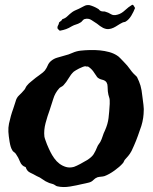

<svg xmlns="http://www.w3.org/2000/svg" viewBox="-20 -743 633 792"><path d="M544.9 -425.8Q554.7 -406.2 559.6 -389.6Q564.5 -373 567.4 -344.7Q569.3 -325.2 571.8 -310.1Q574.2 -294.9 572.3 -272.5Q571.3 -256.8 567.4 -239.7Q563.5 -222.7 557.6 -208Q548.8 -181.6 541 -162.1Q533.2 -142.6 522.5 -120.1Q515.6 -107.4 508.8 -99.6Q502 -91.8 494.1 -83Q492.2 -80.1 490.7 -76.2Q489.3 -72.3 486.3 -69.3Q473.6 -54.7 451.7 -39.1Q429.7 -23.4 411.1 -16.6Q404.3 -14.6 397 -14.2Q389.6 -13.7 381.8 -11.7Q372.1 -7.8 365.2 -0.5Q358.4 6.8 347.7 9.8Q341.8 11.7 333.5 13.2Q325.2 14.6 317.4 16.6Q297.9 21.5 269 26.4Q240.2 31.2 215.8 25.4Q211.9 24.4 208 21.5Q204.1 18.6 199.2 16.6Q194.3 14.6 189.5 13.7Q184.6 12.7 180.7 10.7Q168 5.9 156.2 -2.9Q144.5 -11.7 131.8 -16.6Q118.2 -24.4 104.5 -30.8Q90.8 -37.1 85.9 -53.7Q69.3 -58.6 62.5 -76.2Q55.7 -93.8 45.9 -107.4Q43 -112.3 37.6 -115.7Q32.2 -119.1 30.3 -124Q23.4 -134.8 19.5 -158.7Q15.6 -182.6 14.6 -199.2Q13.7 -216.8 17.1 -232.9Q20.5 -249 24.9 -264.6Q29.3 -280.3 34.7 -294.9Q40 -309.6 43.9 -323.2Q47.9 -339.8 58.6 -349.6Q69.3 -359.4 79.1 -371.1Q83 -375 85 -379.9Q86.9 -384.8 90.8 -389.6Q98.6 -399.4 108.4 -406.7Q118.2 -414.1 127 -421.9Q136.7 -429.7 147.5 -437Q158.2 -444.3 165 -452.1Q172.9 -462.9 177.2 -473.6Q181.6 -484.4 191.4 -492.2Q202.1 -501 215.3 -504.9Q228.5 -508.8 246.1 -513.7Q262.7 -517.6 278.8 -524.9Q294.9 -532.2 313.5 -534.2Q331.1 -536.1 351.6 -536.6Q372.1 -537.1 392.1 -535.2Q412.1 -533.2 430.2 -528.3Q448.2 -523.4 461.9 -514.6Q468.8 -510.7 476.1 -502.9Q483.4 -495.1 490.2 -488.3Q505.9 -472.7 517.1 -456.5Q528.3 -440.4 544.9 -425.8ZM332 -469.7Q328.1 -469.7 320.8 -466.8Q313.5 -463.9 306.2 -460.4Q298.8 -457 293 -453.1Q287.1 -449.2 284.2 -447.3Q272.5 -436.5 263.2 -420.4Q253.9 -404.3 242.2 -391.6Q237.3 -386.7 231.9 -384.3Q226.6 -381.8 223.6 -377.9Q207 -359.4 199.7 -335Q192.4 -310.5 184.6 -288.1Q175.8 -264.6 168 -235.4Q160.2 -206.1 163.1 -179.7Q164.1 -173.8 167.5 -164.6Q170.9 -155.3 173.8 -147.5Q177.7 -138.7 181.2 -130.4Q184.6 -122.1 188.5 -115.2Q194.3 -103.5 203.6 -90.3Q212.9 -77.1 225.1 -67.9Q237.3 -58.6 252.4 -54.2Q267.6 -49.8 285.2 -54.7Q295.9 -58.6 311.5 -66.9Q327.1 -75.2 339.8 -83Q358.4 -94.7 366.2 -106.9Q374 -119.1 381.8 -138.7Q383.8 -143.6 387.2 -147.9Q390.6 -152.3 393.6 -157.2Q399.4 -168 403.3 -180.7Q407.2 -193.4 413.1 -205.1Q424.8 -231.4 427.7 -255.9Q430.7 -280.3 432.6 -314.5Q433.6 -333 430.2 -341.8Q426.8 -350.6 424.8 -366.2Q423.8 -377 423.8 -386.2Q423.8 -395.5 419.9 -402.3Q415 -411.1 401.9 -414.1Q388.7 -417 380.9 -424.8Q373 -437.5 364.3 -449.2Q355.5 -460.9 342.8 -468.8Q337.9 -467.8 335.9 -468.8Q334 -469.7 332 -469.7ZM537.1 -710Q531.2 -694.3 521.5 -678.2Q511.7 -662.1 499 -654.3Q496.1 -652.3 492.2 -651.9Q488.3 -651.4 484.4 -649.4Q474.6 -644.5 465.8 -638.7Q457 -632.8 447.8 -628.4Q438.5 -624 428.2 -623Q418 -622.1 405.3 -627.9Q399.4 -630.9 392.6 -635.7Q385.7 -640.6 379.9 -645.5Q370.1 -651.4 357.4 -660.2Q344.7 -668.9 328.1 -664.1Q323.2 -662.1 319.3 -656.7Q315.4 -651.4 310.5 -649.4Q302.7 -644.5 293.9 -642.1Q285.2 -639.6 276.4 -634.8Q263.7 -627 252.9 -623Q242.2 -619.1 226.6 -616.2Q223.6 -619.1 221.2 -621.1Q218.8 -623 216.8 -627Q216.8 -634.8 219.7 -638.7Q222.7 -642.6 223.6 -650.4Q227.5 -654.3 231.4 -656.7Q235.4 -659.2 237.3 -664.1Q249 -667 258.3 -676.3Q267.6 -685.5 278.3 -693.4Q285.2 -698.2 291.5 -700.7Q297.9 -703.1 305.7 -707Q316.4 -711.9 326.7 -717.8Q336.9 -723.6 349.6 -721.7Q357.4 -719.7 366.7 -715.8Q376 -711.9 383.8 -707Q387.7 -705.1 389.6 -702.1Q391.6 -699.2 396.5 -697.3Q401.4 -695.3 406.2 -695.8Q411.1 -696.3 416 -694.3Q426.8 -691.4 437.5 -684.6Q448.2 -677.7 464.8 -682.6Q480.5 -686.5 495.6 -700.7Q510.7 -714.8 524.4 -722.7Q528.3 -724.6 531.7 -719.2Q535.2 -713.9 537.1 -710Z"/></svg>

Font: Trade Winds
Style: Regular
Weight: 400
Designer: Squid
Foundry: Font Diner, Inc DBA Sideshow
Version: Version 1.000